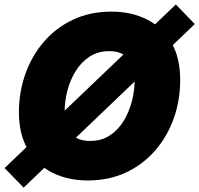

<svg xmlns="http://www.w3.org/2000/svg" viewBox="-52 -791 886 854"><path d="M338.9 11.7Q249 11.7 179.9 -23.4Q110.8 -58.6 71.5 -126.5Q32.2 -194.3 32.2 -291.5Q32.2 -381.8 61 -462.6Q89.8 -543.5 143.6 -605.7Q197.3 -668 273.2 -703.6Q349.1 -739.3 443.4 -739.3Q532.7 -739.3 601.8 -704.3Q670.9 -669.4 710.2 -601.8Q749.5 -534.2 749.5 -436Q749.5 -343.8 720.2 -262.7Q690.9 -181.6 636.7 -119.9Q582.5 -58.1 507.1 -23.2Q431.6 11.7 338.9 11.7ZM348.1 -164.1Q399.4 -164.1 436.8 -188.7Q474.1 -213.4 498.5 -253.9Q522.9 -294.4 534.9 -341.8Q546.9 -389.2 546.9 -434.6Q546.9 -497.1 518.6 -530.3Q490.2 -563.5 434.1 -563.5Q383.8 -563.5 346.4 -539.1Q309.1 -514.6 284.4 -474.6Q259.8 -434.6 247.6 -387.2Q235.4 -339.8 235.4 -293.5Q235.4 -231 263.7 -197.5Q292 -164.1 348.1 -164.1ZM53.2 43.5 -31.7 -43.5 730 -771 814.5 -684.1Z"/></svg>

Font: Inter Display Black
Style: Italic
Weight: 900
Italic angle: -9.39999°
Designer: Rasmus Andersson
Foundry: rsms
Version: Version 4.000;git-a52131595